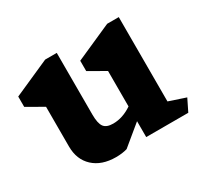

<svg xmlns="http://www.w3.org/2000/svg" viewBox="-120 -721 958 901"><g transform="rotate(-30 359.0 -270.5)"><path d="M670 0H442V-86L334 3Q307 11 273 11Q196 11 151 -30.5Q106 -72 106 -143V-358L17 -409V-465L213 -552H276V-218Q276 -170 290 -151Q304 -132 340 -132Q392 -132 442 -166V-358L353 -409V-465L549 -552H612V-95L702 -65Z"/></g></svg>

Font: InknutAntiqua
Style: Bold
Weight: 700
Designer: Claus Eggers Srensen
Foundry: Claus Eggers Srensen
Version: Version 1.000; ttfautohint (v1.2) -l 7 -r 28 -G 50 -x 13 -D 